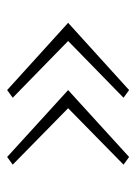

<svg xmlns="http://www.w3.org/2000/svg" viewBox="60 -486 390 551"><g transform="rotate(-90 255.5 -211.0)"><path d="M272 -386 465 -211 272 -36 250 -52 418 -216V-206L250 -370ZM80 -386 272 -211 80 -36 58 -52 225 -216V-206L58 -370Z"/></g></svg>

Font: Ysabeau Infant ExtraLight
Style: Regular
Weight: 250
Designer: Christian Thalmann (Catharsis Fonts)
Version: Version 2.001;gftools[0.9.30]; featfreeze: ss01,ss02,lnum